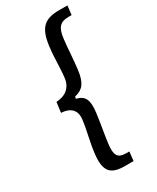

<svg xmlns="http://www.w3.org/2000/svg" viewBox="-216 -764 793 972"><g transform="rotate(-30 181.0 -278.0)"><path d="M191 9C198 -48 209 -99 217 -163C225 -232 210 -260 167 -271L163 -272L165 -284L169 -285C214 -296 236 -323 245 -393C253 -457 254 -508 261 -565C268 -626 287 -650 338 -650H356L362 -703H313C231 -703 192 -674 179 -570C170 -498 174 -455 166 -388C161 -351 136 -311 70 -308L62 -248C127 -245 144 -206 139 -167C131 -101 116 -58 107 14C94 118 127 147 209 147H258L264 94H246C195 94 184 70 191 9Z"/></g></svg>

Font: Falling Sky
Style: LightObl
Weight: 400
Designer: Paul D. Hunt
Foundry: Adobe Systems Incorporated
Version: Version 1.02